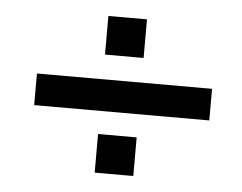

<svg xmlns="http://www.w3.org/2000/svg" viewBox="-38 -603 626 496"><g transform="rotate(5 274.5 -355.0)"><path d="M224.1 -458V-558.1H324.2V-458ZM224.1 -151.9V-252H324.2V-151.9ZM53.2 -312V-394H507.3V-312Z"/></g></svg>

Font: Arian AMU
Style: Regular
Weight: 400
Designer: Ruben Hakobyan (Tarumian)
Foundry: Ruben Hakobyan (Tarumian)
Version: Version 4.003